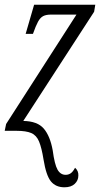

<svg xmlns="http://www.w3.org/2000/svg" viewBox="-24 -556 425 816"><path d="M250 240Q213 240 192.5 215Q172 190 161 122Q153 72 142 45.5Q131 19 109 9.5Q87 0 47 0H-4L2 -29L301 -494H193Q172 -494 159.5 -487.5Q147 -481 137.5 -463.5Q128 -446 116 -412H85L121 -536H381L376 -506L75 -42Q135 -41 162 -9.5Q189 22 200 83Q208 143 220.5 165Q233 187 255 187Q267 187 276.5 180.5Q286 174 295 157Q310 170 309 190Q309 211 293.5 225.5Q278 240 250 240Z"/></svg>

Font: Noto Serif ExtraCondensed Light
Style: Italic
Weight: 300
Width: 2
Italic angle: -12°
Designer: Monotype Design Team
Foundry: Monotype Imaging Inc.
Version: Version 2.014; ttfautohint (v1.8.4.7-5d5b)